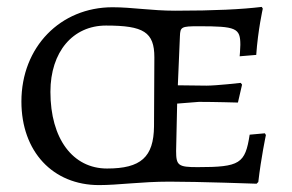

<svg xmlns="http://www.w3.org/2000/svg" viewBox="-20 -527 847 556"><path d="M267 9C323 9 389 -1 471 -1C555 -1 723 5 723 5L728 0C736 -70 750 -136 750 -136L747 -141L703 -137C690 -53 675 -43 552 -43C496 -43 490 -48 490 -90L493 -227L556 -232C600 -232 669 -230 669 -230L681 -282L677 -287C677 -287 607 -279 578 -279L495 -280L501 -422C502 -449 505 -451 555 -451C664 -451 676 -446 676 -397C676 -386 674 -364 674 -364L722 -368C727 -440 741 -502 741 -502L738 -507C680 -500 602 -496 487 -496C419 -496 362 -506 306 -506C155 -506 42 -391 42 -233C42 -88 133 9 267 9ZM290 -39C191 -39 126 -125 126 -261C126 -377 191 -453 287 -453C396 -453 427 -434 427 -361L426 -161C425 -72 388 -39 290 -39Z"/></svg>

Font: Alegreya SC
Style: Regular
Weight: 400
Designer: Juan Pablo del Peral
Foundry: Huerta Tipografica
Version: Version 2.007;PS 002.007;hotconv 1.0.88;makeotf.lib2.5.64775